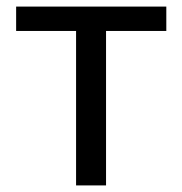

<svg xmlns="http://www.w3.org/2000/svg" viewBox="-20 -563 554 583"><path d="M211 0V-469H29V-543H485V-469H302V0Z"/></svg>

Font: Chocolate Classical Sans
Style: Regular
Weight: 400
Designer: 田海東、宇文滿月
Foundry: Moonlit Owen
Version: Version 1.001